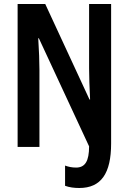

<svg xmlns="http://www.w3.org/2000/svg" viewBox="-20 -734 642 959"><path d="M376 205C485 205 535 132 535 -17V-714H425V-392C425 -351 427 -299 430 -237H427L206 -714H68V0H177V-385C177 -426 175 -480 171 -543H174L425 -3C425 71 405 103 360 103C339 103 321 99 305 93V194C327 202 350 205 376 205Z"/></svg>

Font: Noto Sans Georgian ExtraCondensed SemiBold
Style: Regular
Weight: 600
Width: 2
Designer: Monotype Design Team, Akaki Razmadze
Foundry: Google LLC
Version: Version 2.005